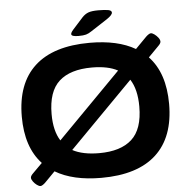

<svg xmlns="http://www.w3.org/2000/svg" viewBox="-59 -933 995 1014"><g transform="rotate(-5 438.5 -426.0)"><path d="M115 23Q107 23 96 15Q85 7 76.5 -4.5Q68 -16 68 -25Q68 -34 80 -46L132 -98Q48 -188 48 -350Q48 -526 147 -617Q246 -708 439 -708Q587 -708 680 -654L739 -714Q745 -720 752.5 -725Q760 -730 765 -730Q773 -730 784 -722Q795 -714 803.5 -703Q812 -692 812 -682Q812 -673 800 -661L744 -604Q829 -514 829 -350Q829 -174 730 -83Q631 8 439 8Q289 8 195 -48L141 7Q135 13 127.5 18Q120 23 115 23ZM206 -350Q206 -261 240 -208L576 -549Q524 -577 439 -577Q324 -577 265 -523.5Q206 -470 206 -350ZM439 -123Q553 -123 612 -176.5Q671 -230 671 -350Q671 -441 636 -495L298 -152Q352 -123 439 -123ZM384 -749Q346 -749 346 -762Q346 -766 349 -771.5Q352 -777 359 -785L413 -845Q429 -862 447 -868.5Q465 -875 499 -875Q534 -875 552 -871.5Q570 -868 570 -857Q570 -844 540 -824L454 -768Q438 -757 424 -753Q410 -749 384 -749Z"/></g></svg>

Font: Asap Expanded
Style: Bold
Weight: 700
Width: 7
Designer: Pablo Cosgaya
Foundry: Omnibus-Type
Version: Version 3.001; ttfautohint (v1.8.4.7-5d5b)